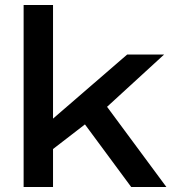

<svg xmlns="http://www.w3.org/2000/svg" viewBox="-20 -744 705 764"><path d="M74 0V-724H191V-272L486 -527H633L406 -319L642 0H502L318 -249L191 -151V0Z"/></svg>

Font: Archivo Expanded Medium
Style: Regular
Weight: 500
Width: 7
Designer: Hector Gatti
Foundry: Omnibus-Type
Version: Version 2.001